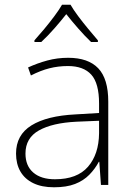

<svg xmlns="http://www.w3.org/2000/svg" viewBox="-20 -784 561 814"><path d="M269 -539Q354 -539 396.5 -494.5Q439 -450 439 -353V0H408L401 -98H399Q383 -68 358.5 -43Q334 -18 298 -4Q262 10 209 10Q157 10 121 -7.5Q85 -25 66.5 -57Q48 -89 48 -133Q48 -212 113.5 -252.5Q179 -293 300 -299L400 -305V-345Q400 -431 367 -467.5Q334 -504 268 -504Q227 -504 189.5 -494.5Q152 -485 111 -464L99 -498Q138 -516 180.5 -527.5Q223 -539 269 -539ZM304 -268Q202 -263 145 -231Q88 -199 88 -133Q88 -81 121 -52.5Q154 -24 213 -24Q307 -24 353 -77Q399 -130 400 -219V-272ZM279 -764Q291 -743 311.5 -715.5Q332 -688 354.5 -661Q377 -634 395 -613V-606H366Q339 -632 311 -664Q283 -696 261 -724Q239 -696 211 -664Q183 -632 155 -606H126V-613Q145 -634 167.5 -661Q190 -688 210.5 -715.5Q231 -743 243 -764Z"/></svg>

Font: Noto Sans Armenian ExtraLight
Style: Regular
Weight: 250
Designer: Monotype Design Team
Foundry: Monotype Imaging Inc.
Version: Version 2.007